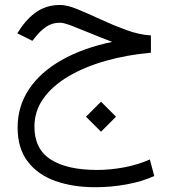

<svg xmlns="http://www.w3.org/2000/svg" viewBox="-20 -430 702 787"><path d="M598.6 -284.7V-213.9Q499.5 -205.1 412.8 -180.4Q326.2 -155.8 260.5 -116.9Q194.8 -78.1 158 -26.4Q121.1 25.4 121.1 88.4Q121.1 180.7 187.7 223.6Q254.4 266.6 377.9 266.6Q431.6 266.6 488 256.1Q544.4 245.6 594.2 223.6L612.3 291.5Q563 314 499.5 325.7Q436 337.4 370.6 337.4Q279.3 337.4 207.3 312Q135.3 286.6 93.8 232.4Q52.2 178.2 52.2 92.8Q52.2 5.4 99.1 -64.7Q146 -134.8 233.2 -184.1Q320.3 -233.4 439.9 -258.3Q394.5 -275.4 351.1 -293.5Q307.6 -311.5 274.4 -324.2Q241.2 -336.9 226.1 -336.9Q193.8 -336.9 169.7 -320.6Q145.5 -304.2 124 -276.9L112.8 -262.7L50.8 -293.5L57.6 -303.7Q90.8 -355.5 131.8 -382.6Q172.9 -409.7 226.6 -409.7Q255.4 -409.7 298.6 -391.8Q341.8 -374 393.3 -350.1Q444.8 -326.2 497.8 -306.9Q550.8 -287.6 598.6 -284.7ZM394 -13.2 455.6 48.3 394 109.9 332.5 48.3Z"/></svg>

Font: Vazirmatn UI NL Light
Style: Regular
Weight: 300
Designer: Saber Rastikerdar
Foundry: Saber Rastikerdar
Version: Version 33.003